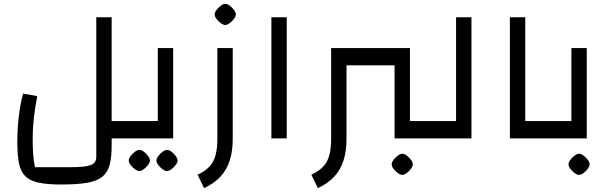

<svg xmlns="http://www.w3.org/2000/svg" viewBox="-20 -720 3173 999"><path d="M561 0V-90H661V0ZM300 240Q227 240 181.5 230.5Q136 221 111.5 196.5Q87 172 78.5 128Q70 84 70 16Q70 -26 73.5 -71Q77 -116 84 -158.5Q91 -201 100 -233L174 -220Q162 -161 156 -105.5Q150 -50 150 -1Q150 46 152.5 81.5Q155 117 162 150H345Q421 150 451 139.5Q481 129 481 97V-630H561V36Q561 98 550.5 137.5Q540 177 512.5 199.5Q485 222 434 231Q383 240 300 240ZM661 0V-90Q673 -90 677 -78Q681 -66 681 -45Q681 -24 677 -12Q673 0 661 0Z M661 0V-90H846L801 -45V-470H881V0ZM661 0Q649 0 645 -12Q641 -24 641 -45Q641 -66 645 -78Q649 -90 661 -90ZM705 170Q695 170 682 160.5Q669 151 659.5 138.5Q650 126 650 115Q650 105 659.5 92Q669 79 682 69.5Q695 60 705 60Q716 60 728.5 69.5Q741 79 750.5 92Q760 105 760 115Q760 125 750.5 138Q741 151 728 160.5Q715 170 705 170ZM849 170Q839 170 826 160.5Q813 151 803.5 138.5Q794 126 794 115Q794 105 803.5 92Q813 79 826 69.5Q839 60 849 60Q860 60 872.5 69.5Q885 79 894.5 92Q904 105 904 115Q904 125 894.5 138Q885 151 872 160.5Q859 170 849 170Z M1042 259 1008 189Q1047 171 1069.5 147Q1092 123 1101.5 87.5Q1111 52 1111 0V-470H1191V0Q1191 66 1175.5 114.5Q1160 163 1127.5 198.5Q1095 234 1042 259ZM1152 -590Q1142 -590 1129 -599.5Q1116 -609 1106.5 -621.5Q1097 -634 1097 -645Q1097 -655 1106.5 -668Q1116 -681 1129 -690.5Q1142 -700 1152 -700Q1163 -700 1175.5 -690.5Q1188 -681 1197.5 -668Q1207 -655 1207 -645Q1207 -635 1197.5 -622Q1188 -609 1175 -599.5Q1162 -590 1152 -590Z M1392 0V-630H1472V0Z M1634 259 1600 189Q1639 171 1661.5 147Q1684 123 1693.5 87.5Q1703 52 1703 0V-470H1783V0Q1783 66 1767.5 114.5Q1752 163 1719.5 198.5Q1687 234 1634 259ZM1783 -380V-470H2033V-380ZM2033 0V-470H2113V-90H2213V0ZM2213 0V-90Q2225 -90 2229 -78Q2233 -66 2233 -45Q2233 -24 2229 -12Q2225 0 2213 0ZM2073 190Q2063 190 2050 180.5Q2037 171 2027.5 158.5Q2018 146 2018 135Q2018 125 2027.5 112Q2037 99 2050 89.5Q2063 80 2073 80Q2084 80 2096.5 89.5Q2109 99 2118.5 112Q2128 125 2128 135Q2128 145 2118.5 158Q2109 171 2096 180.5Q2083 190 2073 190Z M2213 0V-90H2353V-630H2433V0ZM2213 0Q2201 0 2197 -12Q2193 -24 2193 -45Q2193 -66 2197 -78Q2201 -90 2213 -90Z M2633 0V-630H2713V-90H2813V0ZM2813 0V-90Q2825 -90 2829 -78Q2833 -66 2833 -45Q2833 -24 2829 -12Q2825 0 2813 0Z M2813 0V-90H2998L2953 -45V-470H3033V0ZM2813 0Q2801 0 2797 -12Q2793 -24 2793 -45Q2793 -66 2797 -78Q2801 -90 2813 -90ZM2993 190Q2983 190 2970 180.5Q2957 171 2947.5 158.5Q2938 146 2938 135Q2938 125 2947.5 112Q2957 99 2970 89.5Q2983 80 2993 80Q3004 80 3016.5 89.5Q3029 99 3038.5 112Q3048 125 3048 135Q3048 145 3038.5 158Q3029 171 3016 180.5Q3003 190 2993 190Z"/></svg>

Font: Changa ExtraLight
Style: Regular
Weight: 400
Version: Version 3.002; ttfautohint (v1.8.2)